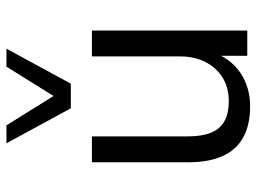

<svg xmlns="http://www.w3.org/2000/svg" viewBox="-121 -673 803 601"><g transform="rotate(-90 280.5 -372.5)"><path d="M248.4 8.9Q189.5 8.9 150.5 -12.8Q111.6 -34.5 92.4 -77.4Q73.1 -120.2 73.1 -184V-486.3H154.1V-185.2Q154.1 -142.2 165.6 -113.6Q177.1 -85.1 201.9 -71.4Q226.6 -57.8 264.1 -57.8Q305.8 -57.8 337.2 -76.7Q368.5 -95.7 386.4 -130Q404.4 -164.3 404.4 -210.3V-486.3H485.4V0H406.3V-112.1H419.3Q399.3 -53.3 353.9 -22.2Q308.5 8.9 248.4 8.9ZM242 -552.3 132.5 -753.8H188.6L280.5 -606.4L372.4 -753.8H428.6L319.1 -552.3Z"/></g></svg>

Font: Nunito Sans 12pt ExtraLight
Style: Regular
Weight: 200
Designer: Vernon Adams
Foundry: Vernon Adams
Version: Version 3.101;gftools[0.9.27]